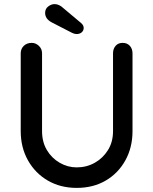

<svg xmlns="http://www.w3.org/2000/svg" viewBox="-20 -910 748 936"><path d="M578 -701Q600 -701 613 -686.5Q626 -672 626 -650V-271Q626 -191 591 -128Q556 -65 495 -29.5Q434 6 354 6Q275 6 213.5 -29.5Q152 -65 116.5 -128Q81 -191 81 -271V-650Q81 -672 96 -686.5Q111 -701 135 -701Q154 -701 169.5 -686.5Q185 -672 185 -650V-271Q185 -218 208.5 -178.5Q232 -139 271 -116.5Q310 -94 354 -94Q402 -94 442 -116.5Q482 -139 506.5 -178.5Q531 -218 531 -271V-650Q531 -672 543.5 -686.5Q556 -701 578 -701ZM353 -744Q348 -744 342.5 -745.5Q337 -747 331 -750L232 -801Q200 -818 200 -847Q200 -867 215 -878.5Q230 -890 246 -890Q258 -890 269 -884.5Q280 -879 288 -871L375 -798Q382 -792 385 -786Q388 -780 388 -774Q388 -761 378.5 -752.5Q369 -744 353 -744Z"/></svg>

Font: Quicksand SemiBold
Style: Regular
Weight: 600
Designer: Andrew Paglinawan
Foundry: Andrew Paglinawan
Version: Version 3.004